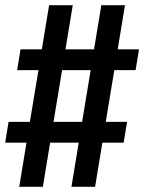

<svg xmlns="http://www.w3.org/2000/svg" viewBox="-23 -737 555 739"><path d="M51 -18 79 -188H-3L10 -268H92L125 -467H43L56 -547H138L166 -717H257L229 -547H339L367 -717H458L430 -547H512L499 -467H417L384 -268H466L453 -188H371L343 -18H252L280 -188H170L142 -18ZM183 -268H293L326 -467H216Z"/></svg>

Font: Iosevka Curly Medium
Style: Italic
Weight: 500
Italic angle: -9°
Monospace: yes
Designer: Belleve Invis
Foundry: Belleve Invis
Version: Version 22.1.2; ttfautohint (v1.8.4)